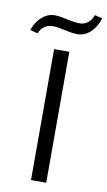

<svg xmlns="http://www.w3.org/2000/svg" viewBox="-111 -904 530 950"><g transform="rotate(10 154.0 -429.0)"><path d="M116.4 0V-658H192.8V0ZM22 -720.7 -15.9 -730.7Q-6.8 -758.3 9.4 -779Q25.6 -799.8 46.4 -811.6Q67.2 -823.5 90 -823.5Q107.9 -823.5 130.2 -819.1Q152.5 -814.7 175.6 -810.1Q198.7 -805.5 218.2 -805.5Q241.7 -805.5 259.5 -819.3Q277.3 -833.2 286.1 -858.5L324.5 -849Q310.9 -804.4 281.7 -777.5Q252.5 -750.7 217.3 -750.7Q196.3 -750.7 173.9 -755.4Q151.5 -760 130.2 -764.4Q108.9 -768.7 90 -768.7Q67.8 -768.7 49.8 -756.7Q31.8 -744.6 22 -720.7Z"/></g></svg>

Font: Ysabeau
Style: Bold
Weight: 700
Designer: Christian Thalmann (Catharsis Fonts)
Version: Version 2.000;gftools[0.9.27.dev2+g8671c4b]